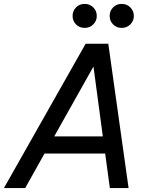

<svg xmlns="http://www.w3.org/2000/svg" viewBox="-46 -964 770 984"><path d="M83 0H-26L393 -740H509L613 0H517L493 -177H182ZM433 -623 232 -265H481ZM578 -821Q551 -821 533.5 -839Q516 -857 516 -882Q516 -908 533.5 -926Q551 -944 578 -944Q604 -944 622 -926Q640 -908 640 -882Q640 -857 622 -839Q604 -821 578 -821ZM388 -821Q361 -821 343.5 -839Q326 -857 326 -882Q326 -908 343.5 -926Q361 -944 388 -944Q414 -944 432 -926Q450 -908 450 -882Q450 -857 432 -839Q414 -821 388 -821Z"/></svg>

Font: Be Vietnam Pro Variable Thin
Style: Italic
Weight: 100
Italic angle: -12°
Designer: Lam Bao, Tony Le, Vietanh Nguyen
Foundry: Yellow Type Foundry
Version: Version 1.002